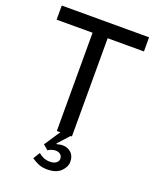

<svg xmlns="http://www.w3.org/2000/svg" viewBox="-167 -797 915 1124"><g transform="rotate(20 290.0 -234.5)"><path d="M194 155Q204 165 223 174Q242 183 265 183Q290 183 304 172.5Q318 162 318 147Q318 129 306 119.5Q294 110 277 110Q264 110 251 114.5Q238 119 230 125L199 99L265 0H243V-612H19V-700H563V-612H337V0H329L266 69L269 73Q277 71 285.5 69Q294 67 305 67Q335 67 357 86.5Q379 106 379 143Q379 175 350.5 203Q322 231 266 231Q232 231 208.5 220Q185 209 168 197Z"/></g></svg>

Font: Haskoy Medium
Style: Regular
Weight: 500
Designer: Ertekin Erdin
Foundry: Ertekin Erdin
Version: Version 1.500; ttfautohint (v1.8.3)